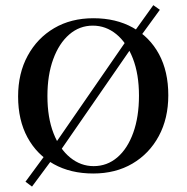

<svg xmlns="http://www.w3.org/2000/svg" viewBox="-20 -652 713 734"><path d="M202.4 -63.7 177.4 -83.1 475.8 -515.3 500 -494.4ZM102.4 61.3 77.4 42.7 169.4 -82.3 194.4 -62.9ZM504.8 -496 482.3 -515.3 566.1 -632.3 591.1 -614.5ZM336.3 11.3Q250 11.3 185.5 -24.6Q121 -60.5 85.1 -126.6Q49.2 -192.7 49.2 -283.1Q49.2 -371.8 85.9 -439.1Q122.6 -506.5 187.1 -544.4Q251.6 -582.3 337.1 -582.3Q423.4 -582.3 487.9 -546.4Q552.4 -510.5 587.9 -444.8Q623.4 -379 623.4 -287.9Q623.4 -199.2 587.1 -131.9Q550.8 -64.5 486.3 -26.6Q421.8 11.3 336.3 11.3ZM337.9 -16.9Q389.5 -16.9 428.6 -50.4Q467.7 -83.9 489.5 -144.8Q511.3 -205.6 511.3 -286.3Q511.3 -368.5 487.9 -428.6Q464.5 -488.7 424.6 -521.4Q384.7 -554 334.7 -554Q283.9 -554 244.8 -520.2Q205.6 -486.3 183.5 -425.8Q161.3 -365.3 161.3 -284.7Q161.3 -202.4 184.7 -142.3Q208.1 -82.3 248.4 -49.6Q288.7 -16.9 337.9 -16.9Z"/></svg>

Font: Playfair 5pt SemiExpanded Light SemiBold
Style: Regular
Weight: 600
Version: Version 2.001;gftools[0.9.30]